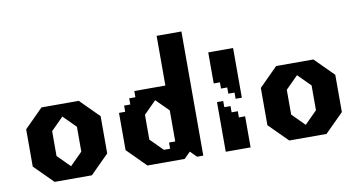

<svg xmlns="http://www.w3.org/2000/svg" viewBox="-62 -735 1662 888"><g transform="rotate(-10 769.0 -291.5)"><path d="M305.3 -350H130.3L43 -262.6V-87.6L130.3 -0.3H305.3L392.7 -87.6V-262.6ZM276.2 -116.7 218 -58.4 159.8 -116.7V-233.3L218 -291.5L276.2 -233.3Z M712.2 -583.5V-350.1H566.3V-321H537.2V-291.9H508.1V-262.8H479V-87.8L566.3 -0.4H741.3L770.4 -29.5L799.5 -0.4H828.6V-583.5ZM712.2 -87.6H683V-58.5H653.9L595.7 -116.7V-233.4L653.9 -291.6L712.2 -233.4Z M934 -466.7V-320.9H963.2V-291.7H992.4V-262.5H1021.5V-233.4H1050.7V-466.7ZM1021.5 -175H992.4V-204.2H963.2V-233.4H934V0H1050.7V-145.9H1021.5Z M1407.3 -350H1232.3L1145 -262.6V-87.6L1232.3 -0.3H1407.3L1494.7 -87.6V-262.6ZM1378.2 -116.7 1320 -58.4 1261.8 -116.7V-233.3L1320 -291.5L1378.2 -233.3Z"/></g></svg>

Font: Stepalange Short
Style: Regular
Weight: 400
Designer: Szymon Furjan
Version: Version 1.001;Fontself Maker 3.5.8